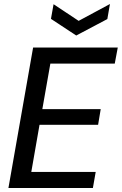

<svg xmlns="http://www.w3.org/2000/svg" viewBox="-20 -937 607 957"><path d="M22 0 145 -700H567L552 -620H231L191 -393H482L469 -315H177L136 -80H457L443 0ZM528 -917 515 -842 360 -760 234 -843 247 -916 372 -833Z"/></svg>

Font: DM Sans 28pt Medium
Style: Italic
Weight: 500
Italic angle: -10°
Version: Version 4.004;gftools[0.9.30]